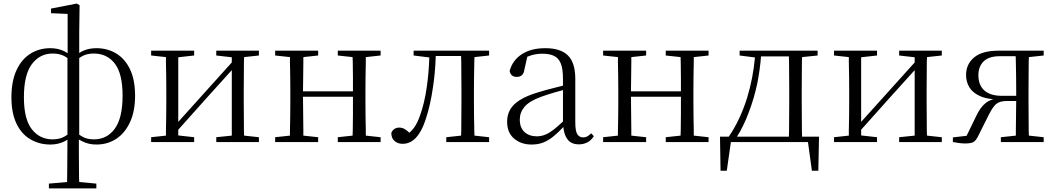

<svg xmlns="http://www.w3.org/2000/svg" viewBox="-20 -796 5914 1076"><path d="M254 260V233L356 224Q357 181 357 136Q358 75 358 -13Q350 -8 340 -3Q305 14 262 14Q200 14 150 -15.5Q100 -45 72 -104Q44 -163 44 -251Q44 -340 72 -401.5Q100 -463 149.5 -494.5Q199 -526 262 -526Q305 -526 340 -509Q350 -503 359 -498V-718L266 -722V-748L410 -776L426 -767L424 -615V-499Q432 -504 441 -509Q476 -526 520 -526Q582 -526 631 -496.5Q680 -467 708.5 -408Q737 -349 737 -260Q737 -172 708.5 -111Q680 -50 631.5 -18Q583 14 520 14Q476 14 441 -4Q430 -9 422 -14Q422 31 422 67Q422 107 422.5 140Q423 173 423 201Q423 213 424 224L520 233V260ZM358 -41V-471Q349 -477 340 -482Q313 -496 275 -496Q203 -496 158.5 -436.5Q114 -377 114 -251Q114 -128 158.5 -71.5Q203 -15 275 -15Q313 -15 340 -30Q349 -35 358 -41ZM424 -471V-41Q433 -35 442 -30Q468 -15 506 -15Q580 -15 623.5 -75Q667 -135 667 -260Q667 -383 623.5 -439.5Q580 -496 506 -496Q468 -496 442 -482Q433 -477 424 -471Z M827 0V-27L910 -36Q910 -49 910 -65Q911 -106 911.5 -149.5Q912 -193 912 -227V-285Q912 -319 911.5 -362.5Q911 -406 910 -447Q910 -463 910 -476L827 -485V-512H1068V-485L979 -475V-113L1115 -264L1279 -446V-475L1192 -485V-512H1431V-485L1348 -476Q1348 -463 1347 -447Q1347 -406 1346.5 -362.5Q1346 -319 1346 -285V-227Q1346 -193 1346.5 -149.5Q1347 -106 1347 -65Q1348 -49 1348 -36L1431 -27V0H1192V-27L1279 -36V-403L1139 -248L979 -69V-37L1068 -27V0Z M1522 0V-27L1605 -36Q1605 -49 1605 -65Q1606 -106 1606.5 -149.5Q1607 -193 1607 -227V-285Q1607 -319 1606.5 -362.5Q1606 -406 1605 -447Q1605 -463 1605 -476L1522 -485V-512H1763V-485L1680 -476Q1680 -462 1680 -446Q1679 -405 1679 -360Q1679 -319 1678 -284H1958Q1958 -319 1958 -360Q1957 -405 1957 -446Q1957 -463 1956 -476L1873 -485V-512H2113V-485L2030 -476Q2030 -463 2030 -447Q2029 -406 2028.5 -362.5Q2028 -319 2028 -285V-227Q2028 -193 2028.5 -149.5Q2029 -106 2030 -65Q2030 -49 2030 -36L2113 -27V0H1873V-27L1956 -36Q1957 -49 1957 -66Q1957 -108 1958 -158Q1958 -206 1958 -254H1678Q1678 -206 1679 -158Q1679 -108 1680 -66Q1680 -50 1680 -36L1763 -27V0Z M2237 10Q2209 10 2191 -6Q2173 -22 2173 -51Q2179 -66 2190.5 -73.5Q2202 -81 2218 -81Q2236 -81 2252 -70Q2262 -64 2274 -52Q2289 -65 2300 -80Q2318 -104 2333 -146Q2359 -217 2372 -310Q2383 -386 2386 -474L2298 -485V-512H2721V-485L2639 -476Q2639 -463 2638 -447Q2637 -406 2636.5 -362.5Q2636 -319 2636 -285V-227Q2636 -193 2636.5 -149.5Q2637 -106 2638 -65Q2639 -49 2639 -36L2721 -27V0H2481V-27L2564 -36Q2565 -49 2565 -65Q2565 -106 2565.5 -149.5Q2566 -193 2566 -227V-285Q2566 -319 2565.5 -362.5Q2565 -406 2565 -447Q2565 -466 2564 -482H2422Q2419 -387 2406 -304Q2392 -208 2368 -135Q2352 -83 2331.5 -51Q2311 -19 2287.5 -4.5Q2264 10 2237 10Z M2959 14Q2901 14 2861.5 -19Q2822 -52 2822 -114Q2822 -152 2839 -182Q2856 -212 2894.5 -236Q2933 -260 2997 -279Q3039 -292 3084 -303Q3111 -310 3135 -316V-354Q3135 -411 3122.5 -441Q3110 -471 3084.5 -483Q3059 -495 3019 -495Q2990 -495 2960 -487Q2948 -483 2935 -478L2919 -407Q2916 -384 2904.5 -374.5Q2893 -365 2876 -365Q2843 -365 2836 -398Q2852 -458 2904 -492Q2956 -526 3036 -526Q3121 -526 3162.5 -485.5Q3204 -445 3204 -354V-111Q3204 -61 3215.5 -43.5Q3227 -26 3248 -26Q3261 -26 3271 -31.5Q3281 -37 3293 -49L3308 -33Q3293 -9 3271.5 2Q3250 13 3224 13Q3180 13 3159 -17Q3141 -42 3137 -84Q3108 -53 3082 -32Q3054 -9 3025 2.5Q2996 14 2959 14ZM3135 -291Q3112 -285 3088 -278Q3047 -266 3011 -253Q2946 -229 2919.5 -197.5Q2893 -166 2893 -126Q2893 -80 2919.5 -56Q2946 -32 2989 -32Q3012 -32 3035 -41Q3058 -50 3087 -73Q3108 -90 3135 -115Z M3360 0V-27L3443 -36Q3443 -49 3443 -65Q3444 -106 3444.5 -149.5Q3445 -193 3445 -227V-285Q3445 -319 3444.5 -362.5Q3444 -406 3443 -447Q3443 -463 3443 -476L3360 -485V-512H3601V-485L3518 -476Q3518 -462 3518 -446Q3517 -405 3517 -360Q3517 -319 3516 -284H3796Q3796 -319 3796 -360Q3795 -405 3795 -446Q3795 -463 3794 -476L3711 -485V-512H3951V-485L3868 -476Q3868 -463 3868 -447Q3867 -406 3866.5 -362.5Q3866 -319 3866 -285V-227Q3866 -193 3866.5 -149.5Q3867 -106 3868 -65Q3868 -49 3868 -36L3951 -27V0H3711V-27L3794 -36Q3795 -49 3795 -66Q3795 -108 3796 -158Q3796 -206 3796 -254H3516Q3516 -206 3517 -158Q3517 -108 3518 -66Q3518 -50 3518 -36L3601 -27V0Z M4400 0H4076L4053 161H4018L4015 -30H4064Q4128 -123 4167 -248Q4200 -356 4211 -474L4125 -485V-512H4562V-485L4475 -476Q4475 -463 4474 -447Q4474 -406 4473.5 -362.5Q4473 -319 4473 -285V-227Q4473 -193 4473.5 -149.5Q4474 -106 4474 -65Q4475 -46 4475 -30H4570L4566 161H4530L4508 0ZM4401 -30Q4402 -46 4402 -65Q4402 -106 4402.5 -149.5Q4403 -193 4403 -227V-285Q4403 -319 4402.5 -362.5Q4402 -406 4402 -447Q4402 -465 4401 -480H4245Q4239 -406 4225 -334Q4207 -246 4176 -166Q4162 -127 4143 -89Q4128 -58 4110 -30Z M4654 0V-27L4737 -36Q4737 -49 4737 -65Q4738 -106 4738.5 -149.5Q4739 -193 4739 -227V-285Q4739 -319 4738.5 -362.5Q4738 -406 4737 -447Q4737 -463 4737 -476L4654 -485V-512H4895V-485L4806 -475V-113L4942 -264L5106 -446V-475L5019 -485V-512H5258V-485L5175 -476Q5175 -463 5174 -447Q5174 -406 5173.5 -362.5Q5173 -319 5173 -285V-227Q5173 -193 5173.5 -149.5Q5174 -106 5174 -65Q5175 -49 5175 -36L5258 -27V0H5019V-27L5106 -36V-403L4966 -248L4806 -69V-37L4895 -27V0Z M5576 -512H5829V-485L5746 -476Q5745 -463 5745 -447Q5745 -406 5744.5 -362.5Q5744 -319 5744 -285V-227Q5744 -193 5744.5 -149.5Q5745 -106 5745 -65Q5745 -49 5746 -36L5829 -27V0H5589V-27L5673 -36Q5673 -49 5673 -65Q5674 -107 5674 -153Q5674 -194 5675 -230H5622Q5582 -230 5562.5 -213Q5543 -196 5521 -152L5465 -40Q5452 -12 5438.5 -2Q5425 8 5389 8Q5372 8 5354.5 5.5Q5337 3 5320 0V-26L5397 -35L5450 -144Q5473 -194 5503 -218Q5521 -233 5547 -240Q5501 -244 5471 -258Q5430 -277 5412 -307.5Q5394 -338 5394 -376Q5394 -436 5439 -474Q5484 -512 5576 -512ZM5672 -481H5583Q5522 -481 5492.5 -452Q5463 -423 5463 -375Q5463 -319 5496.5 -289Q5530 -259 5595 -259H5675V-285Q5675 -319 5674.5 -362.5Q5674 -406 5673 -447Q5673 -466 5672 -481Z"/></svg>

Font: Early Summer Mincho Light
Style: Regular
Weight: 300
Designer: GuiWonder
Version: Version 1.002